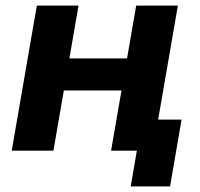

<svg xmlns="http://www.w3.org/2000/svg" viewBox="-20 -540 715 688"><path d="M617.4 -520 527.4 0H378L468 -520ZM22 0 112 -520H261.4L171.4 0ZM145.2 -215.8 165 -330.8H497.4L477 -215.8ZM470.4 0H443.8L461.2 -111.4H630.6L589.4 128H448.4Z"/></svg>

Font: Fixel Italic Variable 20240409 Display Thin
Style: Italic
Weight: 100
Italic angle: -10°
Designer: AlfaBravo + MacPaw
Foundry: Kyrylo Tkachov, Marchela Mozhyna, Serhii Makarenko, Maria Weinstein, Zakhar Kryvoshyya
Version: Version 1.211;Glyphs 3.2 (3225)